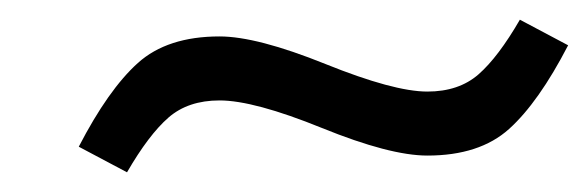

<svg xmlns="http://www.w3.org/2000/svg" viewBox="-20 -356 597 195"><path d="M414 -198Q376 -198 307 -226Q238 -254 203 -254Q171 -254 151 -236.5Q131 -219 109 -181L60 -207Q90 -265 120 -292Q150 -319 203 -319Q241 -319 310.5 -291Q380 -263 414 -263Q446 -263 466 -280.5Q486 -298 508 -336L557 -310Q527 -252 497 -225Q467 -198 414 -198Z"/></svg>

Font: myMathFont
Style: Regular
Weight: 400
Designer: Ross Mills, John Hudson & Paul Hanslow, Tiro Typeworks Ltd; with prior portions MicroPress Inc., and Coen Hoffman. Math 
Foundry: Tiro Typeworks Ltd
Version: Version 2.13 b171